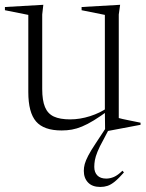

<svg xmlns="http://www.w3.org/2000/svg" viewBox="-25 -520 594 780"><path d="M146.5 -158.5Q146.5 -112 157.8 -85Q169 -58 193.8 -46.5Q218.5 -35 260 -35Q300 -35 341.2 -48.2Q382.5 -61.5 412.5 -83L418 -73Q383 -47.5 356.5 -31.2Q330 -15 308.2 -6Q286.5 3 266.8 6.5Q247 10 225.5 10Q153 10 121.5 -26.5Q90 -63 90 -146V-459.5L-5 -478.5V-491.5L151 -500.5L146.5 -461ZM402 13.5 401 -71.5V-459.5L306.5 -478.5V-491.5L463 -500.5L457.5 -461V-40.5Q462 -39 473.2 -36.5Q484.5 -34 498.5 -31.2Q512.5 -28.5 525.2 -25.8Q538 -23 546 -21.5V-13L406 13.5ZM396 46Q379 76.5 371 96.5Q363 116.5 360.5 130.5Q358 144.5 358 158Q358 180 370.5 192.8Q383 205.5 406.5 205.5Q422 205.5 437.8 198.8Q453.5 192 472.5 173.5L478.5 180.5Q457 205 441.2 217.8Q425.5 230.5 411.8 235Q398 239.5 382.5 239.5Q350 239.5 332.8 221.5Q315.5 203.5 315.5 174Q315.5 160.5 319.2 146.5Q323 132.5 333.5 112.2Q344 92 364 62L416 -17H429Z"/></svg>

Font: Newsreader 60pt Light
Style: Regular
Weight: 300
Designer: Hugues Gentile
Foundry: Production Type
Version: Version 1.003